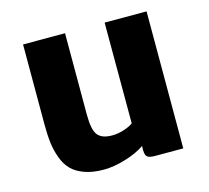

<svg xmlns="http://www.w3.org/2000/svg" viewBox="-86 -657 830 764"><g transform="rotate(-15 328.5 -275.0)"><path d="M252.4 7.8Q206.5 7.8 173.3 -4.2Q140.1 -16.1 120.4 -36.1Q100.6 -56.2 89.1 -87.6Q77.6 -119.1 73.7 -151.9Q69.8 -184.6 69.8 -228.5V-556.6H242.7V-221.2Q242.7 -158.2 260 -136.7Q277.3 -115.2 318.8 -115.2Q343.8 -115.2 368.9 -123.5Q394 -131.8 406.2 -141.6L405.8 -556.6H578.6V7.8H461.9Q440.4 7.8 431.4 1.2Q422.4 -5.4 422.4 -26.9V-43.9Q391.6 -22 342.3 -7.1Q293 7.8 252.4 7.8Z"/></g></svg>

Font: HaufeMerriweatherSans
Style: Bold
Weight: 700
Designer: Eben Sorkin
Foundry: Eben Sorkin
Version: Version 1.56